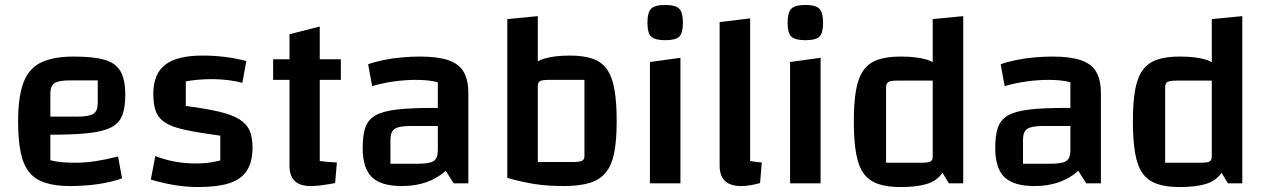

<svg xmlns="http://www.w3.org/2000/svg" viewBox="-20 -739 5109 774"><path d="M263 11Q204 11 163 -2Q122 -15 98 -44.5Q74 -74 63.5 -124.5Q53 -175 53 -250Q53 -347 74 -404.5Q95 -462 144.5 -486.5Q194 -511 277 -511Q358 -511 403 -497.5Q448 -484 466.5 -450.5Q485 -417 485 -357Q485 -306 473 -274.5Q461 -243 429 -226Q397 -209 338 -202.5Q279 -196 183 -196H153V-269H293Q340 -269 357 -280.5Q374 -292 374 -324V-415H263Q217 -415 200 -404Q183 -393 183 -361V-93Q203 -88 226 -85.5Q249 -83 282 -83Q323 -83 363 -89Q403 -95 456 -108L472 -20Q431 -5 376.5 3Q322 11 263 11Z M598 -361Q598 -441 646 -478Q694 -515 795 -515Q843 -515 887 -509.5Q931 -504 973 -493L957 -405Q932 -412 899.5 -416Q867 -420 836 -420Q806 -420 778 -417.5Q750 -415 729 -411V-312Q812 -301 864.5 -288.5Q917 -276 946 -257.5Q975 -239 986.5 -212Q998 -185 998 -144Q998 -88 976 -52.5Q954 -17 906 -1Q858 15 778 15Q731 15 683 7Q635 -1 588 -15L606 -110Q682 -80 770 -80Q796 -80 817.5 -82.5Q839 -85 868 -92V-192Q780 -204 726.5 -215.5Q673 -227 645.5 -245Q618 -263 608 -291Q598 -319 598 -361Z M1233 11Q1189 11 1168 -9.5Q1147 -30 1147 -72V-601L1269 -632V-90Q1284 -88 1299.5 -86.5Q1315 -85 1338 -84L1331 -1Q1299 5 1275 8Q1251 11 1233 11ZM1081 -417V-500H1354V-417Z M1600 11Q1516 11 1479 -25Q1442 -61 1442 -143Q1442 -194 1453 -225.5Q1464 -257 1494 -274Q1524 -291 1580 -297.5Q1636 -304 1726 -304H1775V-231H1633Q1588 -231 1571 -219.5Q1554 -208 1554 -176V-79H1667Q1712 -79 1728.5 -90Q1745 -101 1745 -133V-407Q1713 -417 1656 -417Q1615 -417 1570.5 -411Q1526 -405 1480 -392L1464 -480Q1492 -490 1526.5 -497Q1561 -504 1599 -507.5Q1637 -511 1673 -511Q1744 -511 1787 -496.5Q1830 -482 1849 -449.5Q1868 -417 1868 -363V0H1809L1777 -50Q1741 -19 1697.5 -4Q1654 11 1600 11Z M2278 -515Q2332 -515 2368.5 -502.5Q2405 -490 2426.5 -460Q2448 -430 2457 -378.5Q2466 -327 2466 -250Q2466 -173 2456 -123Q2446 -73 2422 -43.5Q2398 -14 2356.5 -1.5Q2315 11 2253 11Q2198 11 2162.5 -0.5Q2127 -12 2107 -40.5Q2087 -69 2079 -120Q2071 -171 2071 -250Q2071 -330 2080.5 -381.5Q2090 -433 2112.5 -462Q2135 -491 2175.5 -503Q2216 -515 2278 -515ZM2336 -417H2192Q2166 -417 2157 -412Q2148 -407 2148 -392V-86H2291Q2317 -86 2326.5 -91Q2336 -96 2336 -108ZM2025 -662 2148 -674V-108V-62L2253 11Q2188 11 2136 3Q2084 -5 2025 -22Z M2600 -489 2723 -506V0H2600ZM2662 -577Q2620 -577 2605 -591.5Q2590 -606 2590 -647Q2590 -689 2605 -704Q2620 -719 2662 -719Q2703 -719 2718 -704Q2733 -689 2733 -647Q2733 -606 2718.5 -591.5Q2704 -577 2662 -577Z M3004 -90Q3014 -88 3026.5 -86.5Q3039 -85 3051 -84L3044 -1Q3022 5 3003.5 8Q2985 11 2968 11Q2924 11 2902.5 -9.5Q2881 -30 2881 -72V-650L3004 -665Z M3165 -489 3288 -506V0H3165ZM3227 -577Q3185 -577 3170 -591.5Q3155 -606 3155 -647Q3155 -689 3170 -704Q3185 -719 3227 -719Q3268 -719 3283 -704Q3298 -689 3298 -647Q3298 -606 3283.5 -591.5Q3269 -577 3227 -577Z M3610 -511Q3673 -511 3713 -499.5Q3753 -488 3775.5 -459Q3798 -430 3807.5 -379.5Q3817 -329 3817 -250Q3817 -170 3807.5 -118Q3798 -66 3775.5 -37Q3753 -8 3713 3.5Q3673 15 3610 15Q3555 15 3518.5 2Q3482 -11 3461 -40.5Q3440 -70 3431 -121.5Q3422 -173 3422 -250Q3422 -326 3431 -376.5Q3440 -427 3461.5 -456.5Q3483 -486 3519.5 -498.5Q3556 -511 3610 -511ZM3740 -414H3597Q3571 -414 3561.5 -408.5Q3552 -403 3552 -388V-83H3696Q3722 -83 3731 -88Q3740 -93 3740 -108ZM3863 -674V0H3805L3740 -108V-662Z M4150 11Q4066 11 4029 -25Q3992 -61 3992 -143Q3992 -194 4003 -225.5Q4014 -257 4044 -274Q4074 -291 4130 -297.5Q4186 -304 4276 -304H4325V-231H4183Q4138 -231 4121 -219.5Q4104 -208 4104 -176V-79H4217Q4262 -79 4278.5 -90Q4295 -101 4295 -133V-407Q4263 -417 4206 -417Q4165 -417 4120.5 -411Q4076 -405 4030 -392L4014 -480Q4042 -490 4076.5 -497Q4111 -504 4149 -507.5Q4187 -511 4223 -511Q4294 -511 4337 -496.5Q4380 -482 4399 -449.5Q4418 -417 4418 -363V0H4359L4327 -50Q4291 -19 4247.5 -4Q4204 11 4150 11Z M4735 -511Q4798 -511 4838 -499.5Q4878 -488 4900.5 -459Q4923 -430 4932.5 -379.5Q4942 -329 4942 -250Q4942 -170 4932.5 -118Q4923 -66 4900.5 -37Q4878 -8 4838 3.5Q4798 15 4735 15Q4680 15 4643.5 2Q4607 -11 4586 -40.5Q4565 -70 4556 -121.5Q4547 -173 4547 -250Q4547 -326 4556 -376.5Q4565 -427 4586.5 -456.5Q4608 -486 4644.5 -498.5Q4681 -511 4735 -511ZM4865 -414H4722Q4696 -414 4686.5 -408.5Q4677 -403 4677 -388V-83H4821Q4847 -83 4856 -88Q4865 -93 4865 -108ZM4988 -674V0H4930L4865 -108V-662Z"/></svg>

Font: Changa Medium
Style: Regular
Weight: 500
Designer: Eduardo Rodriguez Tunni
Foundry: Eduardo Rodriguez Tunni
Version: Version 3.003